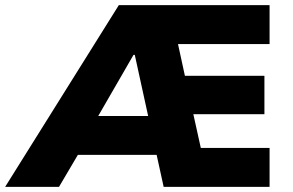

<svg xmlns="http://www.w3.org/2000/svg" viewBox="-68 -725 1135 745"><path d="M-48 0 393 -705H978V-554H554L612 -603L661 -378L582 -431H958V-282H614L670 -337L724 -93L645 -151H978V0H567L524 -196L583 -124H201L273 -190L161 0ZM450 -512 293 -240 286 -275H554L516 -233L455 -512Z"/></svg>

Font: Nunito Sans 8pt Black
Style: Regular
Weight: 900
Version: Version 3.101;gftools[0.9.27]